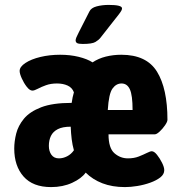

<svg xmlns="http://www.w3.org/2000/svg" viewBox="-20 -754 704 782"><path d="M188 8Q114 8 76 -35Q38 -78 38 -149Q38 -178 46 -210Q54 -242 77.5 -270.5Q101 -299 147.5 -317Q194 -335 272 -335Q275 -358 281 -378Q274 -397 255.5 -405.5Q237 -414 212 -414Q187 -414 167.5 -407Q148 -400 134 -392.5Q120 -385 112 -385Q101 -385 89 -400.5Q77 -416 68.5 -435Q60 -454 60 -465Q60 -482 83.5 -497.5Q107 -513 144.5 -522Q182 -531 225 -531Q266 -531 300.5 -522.5Q335 -514 357 -500Q381 -516 411 -523.5Q441 -531 474 -531Q577 -531 619.5 -462Q662 -393 662 -266Q662 -258 652 -243.5Q642 -229 630 -218Q618 -207 611 -207H422Q422 -151 446 -130Q470 -109 501 -109Q526 -109 545 -116.5Q564 -124 578 -131Q592 -138 598 -138Q608 -138 619.5 -123.5Q631 -109 640 -91Q649 -73 649 -61Q649 -44 633 -31.5Q617 -19 592 -10Q567 -1 539.5 3.5Q512 8 489 8Q437 8 397 -7.5Q357 -23 329 -51Q312 -27 274 -9.5Q236 8 188 8ZM220 -109Q237 -109 253.5 -117.5Q270 -126 281 -142Q275 -163 272 -187Q269 -211 268 -238Q235 -238 215.5 -228Q196 -218 187.5 -200.5Q179 -183 179 -160Q179 -138 189.5 -123.5Q200 -109 220 -109ZM419 -306H520Q520 -366 509 -390Q498 -414 475 -414Q453 -414 438 -393Q423 -372 419 -306ZM317 -575Q300 -575 294 -578.5Q288 -582 288 -590Q288 -598 301 -622.5Q314 -647 344 -707Q351 -722 373.5 -728Q396 -734 423 -734Q477 -734 477 -720Q477 -716 474.5 -711Q472 -706 464 -695.5Q456 -685 438 -662.5Q420 -640 389 -600Q382 -591 368.5 -583Q355 -575 317 -575Z"/></svg>

Font: Asap Condensed VF Beta
Style: Regular
Weight: 400
Designer: Pablo Cosgaya
Foundry: Omnibus-Type
Version: Version 1.008